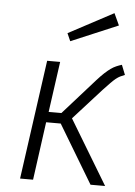

<svg xmlns="http://www.w3.org/2000/svg" viewBox="-54 -797 590 839"><g transform="rotate(5 241.5 -378.0)"><path d="M196 -523 165 -301H221L360 -457Q378 -477 392 -490Q406 -503 418 -511.5Q430 -520 441.5 -525Q453 -530 466 -534L483 -491Q472 -487 463 -482.5Q454 -478 444 -470Q434 -462 421.5 -449Q409 -436 391 -417L269 -282L439 0H375L222 -255H158L123 0H66L139 -523ZM217 -651 414 -756 438 -704 232 -617Z"/></g></svg>

Font: Glekhifnjqigglhiwekvrgaqftz
Style: Regular
Weight: 300
Italic angle: -8°
Designer: Carrois Corporate & Edenspiekermann
Foundry: Carrois Corporate GbR & Edenspiekermann AG
Version: Version 2.001